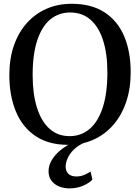

<svg xmlns="http://www.w3.org/2000/svg" viewBox="-20 -772 757 1038"><path d="M352.5 11Q244.5 12 172.8 -36Q101 -84 65.8 -169.5Q30.5 -255 30.5 -366Q30.5 -455 55.2 -526Q80 -597 125.2 -647.5Q170.5 -698 232 -724.8Q293.5 -751.5 367.5 -751.5Q474 -751.5 545 -705.5Q616 -659.5 651.2 -576.2Q686.5 -493 686.5 -381Q686.5 -292.5 662 -220.5Q637.5 -148.5 592.8 -97Q548 -45.5 486.8 -17.5Q425.5 10.5 352.5 11ZM357 -36Q418.5 -36 464.2 -74.8Q510 -113.5 535.2 -190Q560.5 -266.5 560.5 -380.5Q560.5 -481.5 537.2 -554Q514 -626.5 469.2 -665.5Q424.5 -704.5 359.5 -704.5Q298 -704.5 252.5 -667.5Q207 -630.5 181.8 -555.2Q156.5 -480 156.5 -366Q156.5 -264.5 179.8 -190.2Q203 -116 247.5 -76Q292 -36 357 -36ZM354.5 246.5Q326.5 246.5 300.8 236.5Q275 226.5 258.8 205.8Q242.5 185 242.5 154Q242.5 122.5 260 93.2Q277.5 64 307.2 39.8Q337 15.5 372.5 -1L399.5 -5L437 -1Q401.5 14.5 379 36.8Q356.5 59 345.8 83.2Q335 107.5 335 128.5Q335 154 350 168Q365 182 392.5 182Q415 182 434 174.2Q453 166.5 469.5 155.5L479.5 198.5Q463.5 217 429.8 231.8Q396 246.5 354.5 246.5Z"/></svg>

Font: Merriweather 48pt Medium
Style: Regular
Weight: 500
Version: Version 2.100